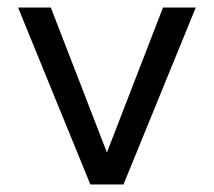

<svg xmlns="http://www.w3.org/2000/svg" viewBox="-20 -490 569 510"><path d="M220 0 28 -470H115L264 -85L413 -470H500L308 0Z"/></svg>

Font: Celebes
Style: Regular
Weight: 400
Designer: Anugrah Pasau
Foundry: Lafontype
Version: Version 1.000; ttfautohint (v1.8.4)